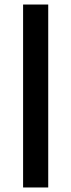

<svg xmlns="http://www.w3.org/2000/svg" viewBox="-20 -628 315 848"><path d="M82 -608H193V200H82Z"/></svg>

Font: IBM Plex Sans Hebrew Medium
Style: Regular
Weight: 500
Designer: Mike Abbink, Paul van der Laan, Pieter van Rosmalen, Yanek Iontef
Foundry: Bold Monday
Version: Version 1.2